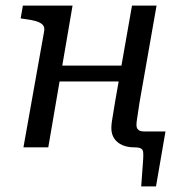

<svg xmlns="http://www.w3.org/2000/svg" viewBox="-20 -528 648 688"><path d="M153 -236H444L454 -293H163ZM64 0H153L240 -508H62L54 -462L68 -460Q93 -457 109.5 -452Q126 -447 133.5 -438.5Q141 -430 138 -415ZM461 0Q478 0 485 4Q492 8 493 17Q494 26 493 43L486 140H539L573 -57H496Q482 -57 475.5 -63Q469 -69 469 -80Q469 -87 470.5 -98Q472 -109 474.5 -124.5Q477 -140 480 -161L541 -508H453L392 -161Q389 -141 386 -124Q383 -107 381 -93.5Q379 -80 379 -69Q379 -47 389.5 -31.5Q400 -16 418.5 -8Q437 0 461 0Z"/></svg>

Font: Roboto Serif 20pt
Style: Italic
Weight: 400
Italic angle: -10°
Designer: Greg Gazdowicz
Foundry: Commercial Type
Version: Version 1.008